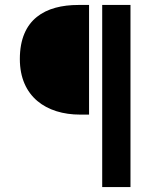

<svg xmlns="http://www.w3.org/2000/svg" viewBox="-20 -674 639 774"><path d="M392 80H506V-654H392ZM339 -654H296C164 -654 60 -598 60 -436C60 -284 167 -212 303 -212H339Z"/></svg>

Font: Source Code Pro Semibold
Style: Regular
Weight: 600
Monospace: yes
Designer: Paul D. Hunt
Foundry: Adobe Systems Incorporated
Version: Version 1.017;PS 1.000;hotconv 1.0.70;makeotf.lib2.5.5900